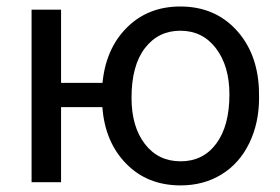

<svg xmlns="http://www.w3.org/2000/svg" viewBox="-20 -558 856 588"><path d="M167 -304.2H293.9Q304.2 -409.7 368.9 -473.9Q433.6 -538.1 532.2 -538.1Q635.7 -538.1 701.7 -468.3Q767.6 -398.4 772.9 -286.6L773.4 -258.3Q773.4 -181.2 743.2 -119.1Q712.9 -57.1 658.2 -23.7Q603.5 9.8 533.2 9.8Q431.2 9.8 366.2 -56.9Q301.3 -123.5 293.5 -230H167V0H76.7V-528.3H167ZM382.8 -258.3Q382.8 -170.4 423.6 -117.2Q464.4 -64 533.2 -64Q602.1 -64 642.3 -118.2Q682.6 -172.4 682.6 -269Q682.6 -355.5 641.6 -409.7Q600.6 -463.9 532.2 -463.9Q464.8 -463.9 423.8 -410.6Q382.8 -357.4 382.8 -258.3Z"/></svg>

Font: Roboto
Style: Regular
Weight: 400
Designer: Google
Version: Version 2.001047; 2015